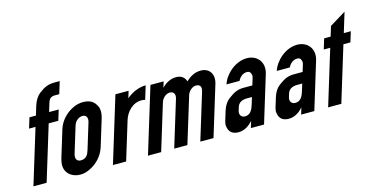

<svg xmlns="http://www.w3.org/2000/svg" viewBox="-69 -1006 2653 1350"><g transform="rotate(-15 1258.0 -330.5)"><path d="M39 0H135L257.3 -400H327.3L350.6 -476H280.6L300.7 -542C308.3 -566.7 323.7 -579 347.1 -579H382.1L409 -667H376C321 -667 297.3 -654.2 258.1 -625C234 -607 216.2 -579.3 204.7 -542L184.6 -476H137.6L114.3 -400H161.3Z M339.8 -336 281.7 -146C277.4 -132 274.5 -119.2 272.9 -107.5C263.5 -37.6 315.1 6 382.2 6C402.9 6 424.9 0.5 448.2 -10.5C502.1 -35.9 547.8 -81.1 567.7 -146L625.8 -336C636.6 -371.3 637 -400 627.1 -422C608.9 -462.2 581.1 -482 526.4 -482C504.4 -482 482.4 -477.2 460.5 -467.5C405.4 -443.3 358 -395.5 339.8 -336ZM500 -389C527.3 -389 538.9 -365.9 529.8 -336L472.3 -148C463 -117.7 449.3 -90 408.6 -90C379 -90 367.9 -114.1 377.7 -146L435.8 -336C443.9 -362.6 467.2 -389 500 -389Z M955.2 -384 985.2 -482C931.7 -482 877.5 -455.4 843.8 -425L859.3 -476H763.3L617.8 0H713.8L799.1 -279C815.5 -332.7 862 -388 929.4 -388C938.6 -388 947.7 -386.3 955.2 -384Z M1206.2 -482C1168.2 -482 1133.2 -465.7 1101.2 -433L1114.3 -476H1018.3L872.8 0H968.8L1071.9 -337C1079.2 -361 1105 -389 1134.8 -389C1162.9 -389 1176.2 -367.5 1166.9 -337L1063.8 0H1159.8L1262.9 -337C1270.2 -361 1296 -389 1325.7 -389C1356.1 -389 1366.8 -369.5 1356.9 -337L1253.8 0H1349.8L1461.1 -364C1481.9 -431.9 1447.6 -482 1385.2 -482C1337.5 -482 1304.8 -459 1276.2 -433C1266.6 -463 1244.4 -482 1206.2 -482Z M1636.3 -48 1621.7 0H1717.7L1821.9 -341C1846.7 -422.2 1794.9 -482 1721 -482C1635.1 -482 1556.9 -409.5 1535.9 -341H1630.9C1641.3 -364.3 1665.2 -388 1696.3 -388C1708.9 -388 1717.5 -383.3 1722 -374C1731.1 -355 1727.9 -347.5 1721.9 -328L1709.4 -287H1645.4C1625.4 -287 1607.3 -283.8 1591 -277.5C1574.7 -271.2 1555.1 -259.3 1532.1 -242C1509.2 -224.7 1492.3 -198.3 1481.5 -163L1465 -109C1459.3 -90.3 1452.2 -70.7 1457.9 -50C1465.2 -12.7 1489.8 6 1531.8 6C1577.2 6 1612 -21.2 1636.3 -48ZM1649.5 -209H1685.5L1671.5 -163C1661.2 -129.4 1647.5 -90 1604.2 -90C1577.6 -90 1561.9 -111.9 1570.4 -140L1577.8 -164C1587.2 -194.9 1611.4 -209 1649.5 -209Z M2002.3 -48 1987.7 0H2083.7L2187.9 -341C2212.7 -422.2 2160.9 -482 2087 -482C2001.1 -482 1922.9 -409.5 1901.9 -341H1996.9C2007.3 -364.3 2031.2 -388 2062.3 -388C2074.9 -388 2083.5 -383.3 2088 -374C2097.1 -355 2093.9 -347.5 2087.9 -328L2075.4 -287H2011.4C1991.4 -287 1973.3 -283.8 1957 -277.5C1940.7 -271.2 1921.1 -259.3 1898.1 -242C1875.2 -224.7 1858.3 -198.3 1847.5 -163L1831 -109C1825.3 -90.3 1818.2 -70.7 1823.9 -50C1831.2 -12.7 1855.8 6 1897.8 6C1943.2 6 1978 -21.2 2002.3 -48ZM2015.5 -209H2051.5L2037.5 -163C2027.2 -129.4 2013.5 -90 1970.2 -90C1943.6 -90 1927.9 -111.9 1936.4 -140L1943.8 -164C1953.2 -194.9 1977.4 -209 2015.5 -209Z M2184.2 0H2280.2L2402.8 -401H2453.8L2476.8 -476H2425.8L2469.8 -620L2351.8 -548L2329.8 -476H2282.8L2259.8 -401H2306.8Z"/></g></svg>

Font: Din Kursivschrift
Style: Eng
Weight: 400
Version: Version 1.089